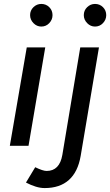

<svg xmlns="http://www.w3.org/2000/svg" viewBox="-20 -741 560 976"><path d="M30 0 116 -500H210L125 0ZM190 -606Q167 -606 150 -623.5Q133 -641 133 -664Q133 -688 150 -704.5Q167 -721 190 -721Q214 -721 230.5 -704.5Q247 -688 247 -664Q247 -641 230.5 -623.5Q214 -606 190 -606ZM207 215Q185 215 161 207.5Q137 200 112 187L159 109Q198 128 217 128Q283 128 297 46L388 -500H483L390 52Q376 133 330 174Q284 215 207 215ZM463 -606Q440 -606 423 -623.5Q406 -641 406 -664Q406 -688 423 -704.5Q440 -721 463 -721Q487 -721 503.5 -704.5Q520 -688 520 -664Q520 -641 503.5 -623.5Q487 -606 463 -606Z"/></svg>

Font: Figtree Light Medium
Style: Italic
Weight: 500
Italic angle: -9.5°
Version: Version 2.000